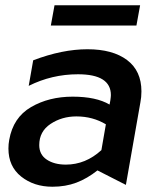

<svg xmlns="http://www.w3.org/2000/svg" viewBox="-20 -698 609 729"><path d="M230 -73Q186 -73 157.5 -92Q129 -111 129 -147Q129 -199 172 -227.5Q215 -256 270 -256Q332 -256 382 -226L365 -128Q305 -73 230 -73ZM517 -351Q517 -429 462.5 -470Q408 -511 312 -511Q216 -511 106 -469L89 -372Q177 -416 276 -416Q401 -416 401 -337Q401 -331 399 -317L396 -301Q345 -331 256 -331Q166 -331 98 -291.5Q30 -252 15 -167Q12 -151 12 -134Q12 -66 60.5 -27.5Q109 11 179 11Q229 11 270 -4.5Q311 -20 350 -51L458 4L513 -309Q517 -329 517 -351ZM512 -678H187L173 -601H498Z"/></svg>

Font: Geom Medium
Style: Italic
Weight: 500
Italic angle: -10°
Version: Version 1.102